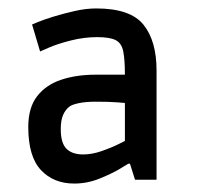

<svg xmlns="http://www.w3.org/2000/svg" viewBox="-20 -724 466 455"><path d="M156 -289Q107 -289 77 -321Q47 -353 47 -423Q47 -469 68 -496Q89 -523 125 -535Q161 -547 206 -547Q222 -547 238 -547Q254 -547 265 -547Q276 -547 276 -547Q276 -583 272 -602.5Q268 -622 254 -629Q240 -636 210 -636Q179 -636 147.5 -628Q116 -620 95.5 -611Q75 -602 75 -602L56 -666Q56 -666 70.5 -672Q85 -678 108 -685Q131 -692 157.5 -698Q184 -704 208 -704Q289 -704 320 -665.5Q351 -627 351 -557V-298H300L288 -336H284Q284 -336 265 -324.5Q246 -313 216.5 -301Q187 -289 156 -289ZM177 -358Q198 -358 221 -366Q244 -374 260 -382Q276 -390 276 -390V-480Q276 -480 257.5 -481.5Q239 -483 207 -483Q183 -483 166.5 -479.5Q150 -476 144 -471Q135 -464 129.5 -451.5Q124 -439 124 -418Q124 -385 137.5 -371.5Q151 -358 177 -358Z"/></svg>

Font: Ruda Medium
Style: Regular
Weight: 500
Version: Version 2.001